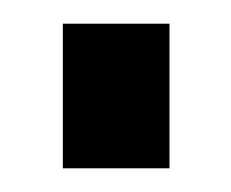

<svg xmlns="http://www.w3.org/2000/svg" viewBox="-20 -431 195 162"><path d="M123 -411V-289H33V-411Z"/></svg>

Font: Pathway Extreme Condensed Medium
Style: Regular
Weight: 500
Width: 3
Version: Version 1.001;gftools[0.9.26]